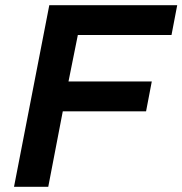

<svg xmlns="http://www.w3.org/2000/svg" viewBox="-20 -720 703 740"><path d="M34 0 170 -700H663L641 -585H280L244 -406H565L543 -291H222L166 0Z"/></svg>

Font: REM Medium Medium
Style: Italic
Weight: 500
Italic angle: -11°
Version: Version 1.005;gftools[0.9.28]